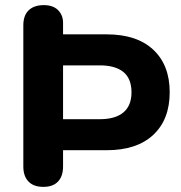

<svg xmlns="http://www.w3.org/2000/svg" viewBox="-20 -727 707 749"><path d="M149 2Q111 2 91 -19Q71 -40 71 -77V-628Q71 -667 92 -687Q113 -707 151 -707Q187 -707 206.5 -687.5Q226 -668 226 -638V-593H396Q514 -593 578 -533Q642 -473 642 -367Q642 -261 578 -201Q514 -141 396 -141H226V-77Q226 -40 206.5 -19Q187 2 149 2ZM226 -262H369Q430 -262 461.5 -288.5Q493 -315 493 -367Q493 -420 461.5 -446Q430 -472 369 -472H226Z"/></svg>

Font: Nunito ExtraLight ExtraBold
Style: Regular
Weight: 800
Version: Version 3.602